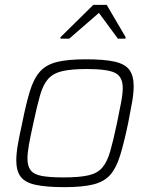

<svg xmlns="http://www.w3.org/2000/svg" viewBox="-20 -762 619 790"><path d="M245 8Q170 8 126.5 -1.5Q83 -11 65 -35Q47 -59 47 -102Q47 -130 53.5 -167.5Q60 -205 71 -254Q87 -335 103 -387Q119 -439 144.5 -467.5Q170 -496 214.5 -507Q259 -518 334 -518Q408 -518 451 -508.5Q494 -499 512 -475Q530 -451 530 -407Q530 -379 523.5 -341.5Q517 -304 507 -254Q490 -173 474 -121.5Q458 -70 433 -42Q408 -14 363.5 -3Q319 8 245 8ZM242 -32Q306 -32 343.5 -40.5Q381 -49 401 -72.5Q421 -96 433.5 -139.5Q446 -183 461 -254Q471 -303 478 -339Q485 -375 485 -400Q485 -447 453 -462.5Q421 -478 337 -478Q272 -478 235 -469Q198 -460 177.5 -436.5Q157 -413 144.5 -369Q132 -325 117 -254Q106 -205 99.5 -169Q93 -133 93 -109Q93 -78 106.5 -61Q120 -44 152.5 -38Q185 -32 242 -32ZM229 -603V-609L364 -742H419L497 -609L496 -603H465L387 -709L265 -603Z"/></svg>

Font: Saira ExtraLight
Style: Italic
Weight: 200
Italic angle: -12°
Designer: Hector Gatti with collaboration of the Omnibus-Type team
Foundry: Omnibus-Type
Version: Version 1.100; ttfautohint (v1.8.3)